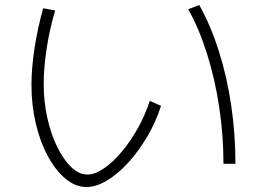

<svg xmlns="http://www.w3.org/2000/svg" viewBox="-20 -741 1040 769"><path d="M327 8Q282 8 242.5 -25Q203 -58 172 -115Q141 -172 123.5 -245.5Q106 -319 106 -401Q106 -468 118.5 -549Q131 -630 153 -708L201 -699Q179 -626 167 -547.5Q155 -469 155 -405Q155 -334 169.5 -269Q184 -204 209 -153Q234 -102 265 -72Q296 -42 330 -42Q360 -42 395.5 -66Q431 -90 466.5 -132Q502 -174 531.5 -226.5Q561 -279 580 -337L625 -317Q604 -252 569.5 -193.5Q535 -135 493.5 -89.5Q452 -44 408.5 -18Q365 8 327 8ZM875 -85Q875 -200 858 -312Q841 -424 809.5 -524.5Q778 -625 734 -704L778 -721Q824 -639 856.5 -536.5Q889 -434 906 -319Q923 -204 923 -85Z"/></svg>

Font: M PLUS 1 Light
Style: Regular
Weight: 300
Designer: Coji Morishita
Foundry: UNDERFOREST DESIGN
Version: Version 1.001